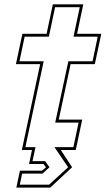

<svg xmlns="http://www.w3.org/2000/svg" viewBox="-20 -697 490 892"><path d="M56 174.5 72.5 96H175L193.5 80L182 65H115L128.5 0H81.5L166.5 -399H54L84 -540H196.5L225.5 -677H367L338 -540H450.5L420.5 -399H308L253 -141.5H362L332 0H262.5L315 80L213.5 174.5ZM72 161H208L296.5 80L242 0L233 -13.5H321L345 -127.5H236.5L297.5 -412.5H410L434 -526.5H321.5L350.5 -663.5H236L207 -526.5H94.5L70.5 -412.5H183L98 -13.5H145L131 51.5H189.5L210 80L177.5 109.5H83Z"/></svg>

Font: Tourney Thin Thin
Style: Italic
Weight: 250
Italic angle: -12°
Version: Version 1.015